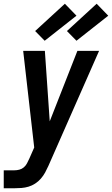

<svg xmlns="http://www.w3.org/2000/svg" viewBox="-47 -792 599 1027"><path d="M-27 215V119H30Q43 119 56.5 115.5Q70 112 80.5 103Q91 94 97.5 81.5Q104 69 110 56L136 -3L77 -520H193L219 -143L367 -520H483L212 95Q204 113 194.5 130.5Q185 148 171.5 163.5Q158 179 141 190Q124 201 105.5 206.5Q87 212 68 213.5Q49 215 30 215ZM362 -574 311 -626 470 -772 532 -708ZM192 -574 141 -626 300 -772 362 -708Z"/></svg>

Font: Iosevka SS04
Style: Bold Italic
Weight: 700
Italic angle: -9°
Monospace: yes
Designer: Belleve Invis
Foundry: Belleve Invis
Version: Version 19.0.0; ttfautohint (v1.8.4)